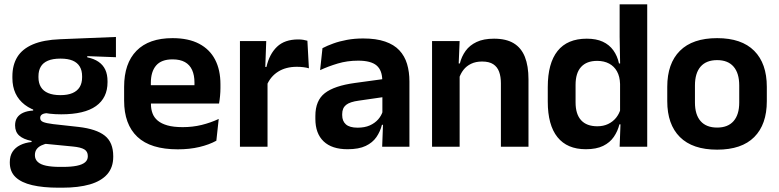

<svg xmlns="http://www.w3.org/2000/svg" viewBox="-20 -681 3616 891"><path d="M264 -150.5Q152.5 -150.5 95 -194.8Q37.5 -239 37.5 -319V-326.5Q37.5 -379.5 60.5 -416.8Q83.5 -454 132.5 -475Q181.5 -496 259.5 -499L518 -509.5V-415.5L385 -420.5V-415Q416.5 -408.5 437.2 -394.2Q458 -380 468.5 -357.8Q479 -335.5 479 -304V-299.5Q479 -227 425.5 -188.8Q372 -150.5 264 -150.5ZM258 93.5H272Q311 93.5 336.5 88.2Q362 83 374.8 72.2Q387.5 61.5 387.5 44.5V43Q387.5 22 371.2 12.2Q355 2.5 319 -1L175.5 -15L205 -16.5Q186.5 -13 172.2 -6.2Q158 0.5 150 11.5Q142 22.5 142 38.5V39.5Q142 58 155 70.2Q168 82.5 194 88Q220 93.5 258 93.5ZM269 190H251Q180 190 129.5 178.2Q79 166.5 52.2 141Q25.5 115.5 25.5 73.5V71.5Q25.5 43 38 23.5Q50.5 4 73.5 -7.5Q96.5 -19 126.5 -22V-27Q88.5 -34.5 69.2 -51.8Q50 -69 50 -99V-99.5Q50 -120.5 59.5 -135Q69 -149.5 87.8 -158Q106.5 -166.5 134 -168V-182.5L242.5 -155.5L207.5 -156.5Q184.5 -156 175.5 -150.2Q166.5 -144.5 166.5 -134V-133.5Q166.5 -120.5 180.5 -114.8Q194.5 -109 227 -105L344.5 -92Q427 -82.5 466.2 -51.5Q505.5 -20.5 505.5 44V46.5Q505.5 96 477.5 127.8Q449.5 159.5 396.8 174.8Q344 190 269 190ZM260.5 -239.5Q294 -239.5 316.2 -249Q338.5 -258.5 349.8 -277Q361 -295.5 361 -322V-327.5Q361 -354 350 -372.2Q339 -390.5 317 -399.8Q295 -409 261.5 -409H260Q224.5 -409 202 -399.2Q179.5 -389.5 169 -371.2Q158.5 -353 158.5 -327.5V-322Q158.5 -295.5 169.8 -277Q181 -258.5 203.8 -249Q226.5 -239.5 260.5 -239.5Z M805 12Q679 12 617.5 -46Q556 -104 556 -214V-278Q556 -387 613.5 -445.5Q671 -504 780.5 -504Q854.5 -504 904 -478Q953.5 -452 978.2 -404.2Q1003 -356.5 1003 -290V-272.5Q1003 -254.5 1001.2 -235.8Q999.5 -217 996.5 -200.5H880.5Q882 -228 882.2 -252.8Q882.5 -277.5 882.5 -297.5Q882.5 -332 871.5 -356.2Q860.5 -380.5 838 -393Q815.5 -405.5 780.5 -405.5Q729 -405.5 704.5 -377Q680 -348.5 680 -296V-250.5L680.5 -236V-197.5Q680.5 -174.5 687.8 -155Q695 -135.5 712 -121.2Q729 -107 757.2 -99Q785.5 -91 828 -91Q874 -91 915.8 -101.2Q957.5 -111.5 995 -129L984 -28Q950.5 -9.5 905.2 1.2Q860 12 805 12ZM970.5 -200.5H624V-285.5H970.5Z M1218 -285 1185.5 -370.5H1216.5Q1230 -430 1265.5 -464Q1301 -498 1364 -498Q1377 -498 1387.5 -496.2Q1398 -494.5 1406.5 -492L1413.5 -364Q1402.5 -367.5 1388 -369.2Q1373.5 -371 1357.5 -371Q1306.5 -371 1270.8 -348.5Q1235 -326 1218 -285ZM1221.5 0H1093.5V-490.5H1215.5L1210 -340L1221.5 -335.5Z M1880 0H1753.5L1758 -120L1754.5 -131V-284.5L1754 -306.5Q1754 -354.5 1727.8 -377Q1701.5 -399.5 1642 -399.5Q1591.5 -399.5 1547.2 -386.2Q1503 -373 1465.5 -355.5L1476.5 -457.5Q1498.5 -469 1526.8 -479.2Q1555 -489.5 1590 -496Q1625 -502.5 1665.5 -502.5Q1725.5 -502.5 1767 -488.2Q1808.5 -474 1833.2 -447.5Q1858 -421 1869 -384.2Q1880 -347.5 1880 -303ZM1593 11.5Q1520 11.5 1481.8 -25Q1443.5 -61.5 1443.5 -129V-143Q1443.5 -214.5 1487.5 -248.8Q1531.5 -283 1627 -296L1766 -315L1773.5 -232.5L1645.5 -214Q1603.5 -208.5 1585.8 -194Q1568 -179.5 1568 -151.5V-146.5Q1568 -119 1585.2 -103.8Q1602.5 -88.5 1639.5 -88.5Q1672.5 -88.5 1696 -99Q1719.5 -109.5 1734.8 -126.8Q1750 -144 1756.5 -165.5L1774.5 -102H1752.5Q1744.5 -70.5 1726.8 -44.8Q1709 -19 1677 -3.8Q1645 11.5 1593 11.5Z M2432.5 0H2304.5V-294.5Q2304.5 -325.5 2296.2 -348Q2288 -370.5 2269 -383Q2250 -395.5 2217 -395.5Q2188 -395.5 2166.2 -385Q2144.5 -374.5 2130.8 -356.8Q2117 -339 2110 -316.5L2090 -386.5H2114Q2122 -419 2140.8 -445Q2159.5 -471 2191.8 -486.2Q2224 -501.5 2272.5 -501.5Q2329 -501.5 2364 -480.2Q2399 -459 2415.8 -417Q2432.5 -375 2432.5 -313ZM2113 0H1985V-490.5H2113L2108 -371L2113 -360.5Z M2698.5 11.5Q2612 11.5 2567 -44.5Q2522 -100.5 2522 -209.5V-277Q2522 -387.5 2567.5 -444.5Q2613 -501.5 2703 -501.5Q2747 -501.5 2777.2 -487.5Q2807.5 -473.5 2826.2 -447.5Q2845 -421.5 2852.5 -386.5H2890L2857.5 -291.5Q2856.5 -326 2843.2 -349.8Q2830 -373.5 2806.5 -386Q2783 -398.5 2751 -398.5Q2702.5 -398.5 2676.8 -370.5Q2651 -342.5 2651 -287V-206Q2651 -151 2676.8 -123Q2702.5 -95 2752 -95Q2780 -95 2802 -105.5Q2824 -116 2838.8 -134.2Q2853.5 -152.5 2860 -175.5L2890.5 -104H2854.5Q2846.5 -72 2828.5 -45.8Q2810.5 -19.5 2779 -4Q2747.5 11.5 2698.5 11.5ZM2983.5 0H2855.5L2860 -120L2857.5 -148.5V-349L2858 -369.5L2855.5 -510V-661H2983.5Z M3308 13.5Q3194 13.5 3135.2 -45Q3076.5 -103.5 3076.5 -211.5V-278Q3076.5 -386.5 3135.2 -445.2Q3194 -504 3308 -504Q3421.5 -504 3480 -445.2Q3538.5 -386.5 3538.5 -278V-211.5Q3538.5 -103.5 3480.2 -45Q3422 13.5 3308 13.5ZM3308 -89Q3358 -89 3384.2 -119Q3410.5 -149 3410.5 -205V-284.5Q3410.5 -341.5 3384.2 -371.8Q3358 -402 3308 -402Q3257.5 -402 3231.2 -371.8Q3205 -341.5 3205 -284.5V-205Q3205 -149 3231.2 -119Q3257.5 -89 3308 -89Z"/></svg>

Font: Anek Devanagari SemiBold
Style: Regular
Weight: 600
Designer: Kailash Malviya (Devanagari) & Yesha Goshar (Latin)
Foundry: Ek Type
Version: Version 1.003